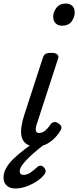

<svg xmlns="http://www.w3.org/2000/svg" viewBox="-73 -815 444 1090"><path d="M135 16Q94 16 74 0Q54 -16 49 -42Q44 -68 49 -98Q54 -128 63 -157L169 -483Q175 -503 185 -509Q195 -515 219 -515Q242 -515 252 -506Q262 -497 257 -483L136 -111Q131 -97 130 -85Q129 -73 133.5 -66.5Q138 -60 149 -60Q162 -60 173.5 -66.5Q185 -73 195.5 -85Q206 -97 215 -110Q223 -120 234.5 -122Q246 -124 259 -114Q274 -104 275.5 -94.5Q277 -85 271 -75Q262 -58 242.5 -36.5Q223 -15 196 0.5Q169 16 135 16ZM278 -669Q258 -669 243.5 -682Q229 -695 229 -720Q229 -747 247.5 -771Q266 -795 302 -795Q322 -795 336.5 -782.5Q351 -770 351 -744Q351 -717 333.5 -693Q316 -669 278 -669ZM15 255Q-17 255 -35 238.5Q-53 222 -53 193Q-53 166 -38 139Q-23 112 3.5 86.5Q30 61 64.5 34.5Q99 8 138 -19H202V-14Q169 12 139.5 36Q110 60 87.5 82.5Q65 105 52 123.5Q39 142 39 157Q39 167 44.5 172.5Q50 178 60 178Q79 178 97 166.5Q115 155 138 134Q144 127 154.5 125.5Q165 124 176 135Q183 142 185.5 151.5Q188 161 182 171Q166 194 137.5 213Q109 232 76.5 243.5Q44 255 15 255Z"/></svg>

Font: Playwrite CU
Style: Regular
Weight: 400
Designer: Veronika Burian, José Scaglione
Foundry: TypeTogether
Version: Version 1.002